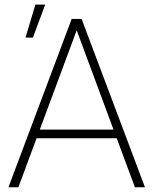

<svg xmlns="http://www.w3.org/2000/svg" viewBox="-20 -791 648 811"><path d="M310.5 -680.7 57.6 0H15.6L282.7 -710.9H315.4ZM549.8 0 297.4 -680.7 292.5 -710.9H324.7L592.3 0ZM487.3 -243.7V-207H122.6V-243.7ZM87.9 -632.3 129.4 -771.5H170.9L119.1 -632.3Z"/></svg>

Font: Roboto ExtraLight
Style: Regular
Weight: 250
Designer: Christian Robertson
Foundry: Google
Version: Version 3.009; 2024